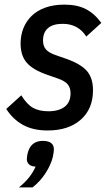

<svg xmlns="http://www.w3.org/2000/svg" viewBox="-20 -552 481 830"><path d="M186 12Q123 12 79.5 -12Q36 -36 7 -81L72 -140Q96 -101 122.5 -86Q149 -71 189 -71Q234 -71 259.5 -90.5Q285 -110 285 -149Q285 -172 273 -187Q261 -202 229 -213L186 -228Q122 -250 95.5 -281Q69 -312 69 -364Q69 -399 81 -429.5Q93 -460 116.5 -483Q140 -506 175.5 -519Q211 -532 259 -532Q313 -532 350.5 -513Q388 -494 418 -453L353 -394Q318 -449 251 -449Q209 -449 187.5 -430.5Q166 -412 166 -377Q166 -353 178.5 -338.5Q191 -324 220 -314L263 -299Q327 -277 354.5 -246.5Q382 -216 382 -162Q382 -81 329 -34.5Q276 12 186 12ZM165 57Q213 57 213 94Q213 99 211.5 109Q210 119 208 128Q200 160 177.5 195.5Q155 231 121 258H62Q88 237 105.5 215Q123 193 134 168Q116 168 106 159Q96 150 96 136Q96 131 97.5 121Q99 111 102 102Q117 57 165 57Z"/></svg>

Font: IBM Plex Sans Cond Medm
Style: Italic
Weight: 500
Width: 3
Italic angle: -11°
Designer: Mike Abbink, Paul van der Laan, Pieter van Rosmalen
Foundry: Bold Monday
Version: Version 1.3